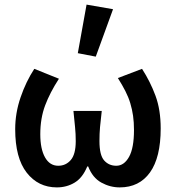

<svg xmlns="http://www.w3.org/2000/svg" viewBox="-20 -802 764 834"><path d="M227 12Q146 12 96 -52Q46 -116 46 -241Q46 -311 69.5 -379.5Q93 -448 129 -503L236 -460Q197 -400 176 -344Q155 -288 155 -219Q155 -155 175.5 -118.5Q196 -82 233 -82Q266 -82 287.5 -107Q309 -132 309 -189Q309 -221 306 -250Q303 -279 299 -320H422Q417 -279 414.5 -250Q412 -221 412 -189Q412 -128 432.5 -105Q453 -82 485 -82Q519 -82 540.5 -120.5Q562 -159 562 -237Q562 -271 558 -299Q554 -327 546 -353.5Q538 -380 524.5 -406.5Q511 -433 492 -463L597 -503Q633 -447 655.5 -386Q678 -325 678 -244Q678 -118 631.5 -53Q585 12 500 12Q458 12 420 -9Q382 -30 363 -79H359Q339 -30 304.5 -9Q270 12 227 12ZM318 -571 356 -782 471 -762 396 -556Z"/></svg>

Font: Giro Semibold
Style: Regular
Weight: 600
Designer: Paul D. Hunt
Foundry: Adobe Systems Incorporated
Version: Version 1.000;PS 1.0;hotconv 1.0.88;makeotf.lib2.5.647800